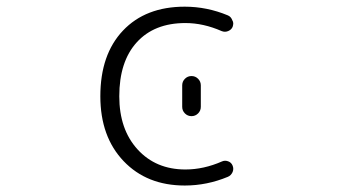

<svg xmlns="http://www.w3.org/2000/svg" viewBox="-20 -576 1040 584"><path d="M687.5 -494.1Q683.6 -485.4 673.8 -481.4Q664.1 -477.5 654.3 -481.4Q598.6 -505.9 543.9 -505.9Q449.2 -505.9 396 -447.3Q342.8 -388.7 342.8 -283.2Q342.8 -182.6 398.4 -121.6Q454.1 -60.5 543.9 -60.5Q599.6 -60.5 655.3 -85Q664.1 -88.9 673.8 -85.4Q683.6 -82 687.5 -72.3Q689.5 -67.4 689.5 -62.5Q689.5 -57.6 687.5 -52.7Q682.6 -42 672.9 -38.1Q609.4 -11.7 542 -11.7Q426.8 -11.7 356 -85.9Q285.2 -160.2 285.2 -283.2Q285.2 -410.2 354 -482.9Q422.9 -555.7 542 -555.7Q609.4 -555.7 672.9 -529.3Q682.6 -525.4 686.5 -514.6Q689.5 -509.8 689.5 -504.9Q689.5 -500 687.5 -494.1ZM534.2 -251V-316.4Q534.2 -328.1 542.5 -336.4Q550.8 -344.7 562.5 -344.7Q574.2 -344.7 582.5 -336.4Q590.8 -328.1 590.8 -316.4V-251Q590.8 -239.3 582.5 -231Q574.2 -222.7 562.5 -222.7Q550.8 -222.7 542.5 -231Q534.2 -239.3 534.2 -251Z"/></svg>

Font: Rounded Mgen+ 2m light
Style: Regular
Weight: 200
Designer: [Source Han Sans]
Ryoko NISHIZUKA  (kana & ideographs); Paul D. Hunt (Latin, Greek & Cyrillic); Wenlong ZHANG  (bopomofo
Version: Version 1.059.20150602